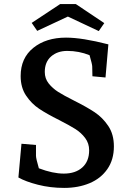

<svg xmlns="http://www.w3.org/2000/svg" viewBox="-20 -904 643 939"><path d="M70 -36 85 -201 156 -195V-142Q156 -129 170 -81Q238 -55 292 -55Q349 -55 382.5 -85Q416 -115 416 -169Q416 -203 396.5 -229Q377 -255 348.5 -273Q320 -291 269 -317Q209 -347 171.5 -372Q134 -397 107.5 -436.5Q81 -476 81 -532Q81 -620 143 -670Q205 -720 303 -720Q382 -720 510 -687L496 -525L432 -531L431 -579Q431 -589 418 -634Q366 -655 309 -655Q261 -655 230 -628Q199 -601 199 -552Q199 -520 218 -496Q237 -472 264.5 -454.5Q292 -437 342 -412Q404 -381 443 -355Q482 -329 509.5 -288Q537 -247 537 -188Q537 -123 505 -77Q473 -31 418 -8Q363 15 294 15Q226 15 165.5 -0.5Q105 -16 70 -36ZM312 -823 162 -753 135 -792 274 -884H351L490 -791L463 -752Z"/></svg>

Font: Andada Pro SemiBold
Style: Regular
Weight: 600
Designer: Carolina Giovagnoli
Foundry: Huerta Tipografica
Version: Version 3.005